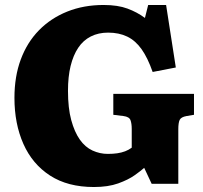

<svg xmlns="http://www.w3.org/2000/svg" viewBox="-20 -737 817 771"><path d="M357 14Q252 14 181 -32Q110 -78 74 -159Q38 -240 38 -344Q38 -430 63.5 -498.5Q89 -567 136.5 -615.5Q184 -664 250 -690.5Q316 -717 396 -717Q453 -717 492 -702.5Q531 -688 562 -665L575 -717H647L686 -466L593 -448Q573 -505 548.5 -539.5Q524 -574 491 -590Q458 -606 414 -606Q375 -606 344.5 -590.5Q314 -575 294 -545Q274 -515 263.5 -472Q253 -429 253 -372Q253 -303 266 -255Q279 -207 300.5 -176.5Q322 -146 351.5 -132.5Q381 -119 413 -119Q434 -119 451 -121.5Q468 -124 482.5 -129.5Q497 -135 509 -144V-219Q509 -241 504 -254.5Q499 -268 476 -271L435 -276V-360H759V-276L729 -271Q707 -267 701.5 -255.5Q696 -244 696 -218V1H589L559 -63Q547 -52 521 -33.5Q495 -15 454.5 -0.5Q414 14 357 14Z"/></svg>

Font: Literata 18pt ExtraBold
Style: Regular
Weight: 800
Designer: Latin by Veronika Burian and Jose Scaglione. Greek by Irene Vlachou. Cyrillic by Vera Evstafieva.
Foundry: TypeTogether
Version: Version 3.103;gftools[0.9.29]